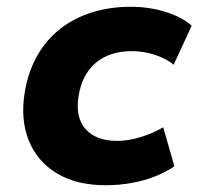

<svg xmlns="http://www.w3.org/2000/svg" viewBox="-20 -536 586 567"><path d="M292 11Q206 11 148 -24Q90 -59 65 -121Q40 -183 53 -263Q63 -324 90 -371.5Q117 -419 158 -451Q199 -483 252 -499.5Q305 -516 366 -516Q421 -516 470 -500.5Q519 -485 546 -460L493 -345Q469 -364 436 -374.5Q403 -385 369 -385Q337 -385 310.5 -376.5Q284 -368 263.5 -351Q243 -334 230 -309Q217 -284 212 -252Q202 -189 233 -154.5Q264 -120 326 -120Q360 -120 396.5 -131.5Q433 -143 462 -160L495 -45Q472 -29 440 -16Q408 -3 370.5 4Q333 11 292 11Z"/></svg>

Font: Nunito Sans 6pt ExtraBold
Style: Italic
Weight: 800
Italic angle: -9°
Version: Version 3.101;gftools[0.9.27]